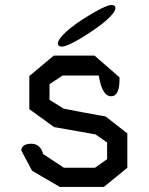

<svg xmlns="http://www.w3.org/2000/svg" viewBox="-20 -730 590 760"><path d="M104 -161Q140 -161 151 -120L233 -66H356L404 -100V-166L358 -198Q323 -204 282 -211.5Q241 -219 194 -227L96 -298V-429L193 -510H354L453 -424Q455 -349 420 -349Q384 -349 371 -431H228L176 -397V-335L232 -300Q268 -293 309.5 -285Q351 -277 398 -269L484 -202V-66L391 10H217L107 -54L64 -135Q67 -161 104 -161ZM305 -652Q360 -687 393 -702Q426 -717 435 -705Q443 -693 418 -666Q393 -639 340 -604Q286 -568 253 -553.5Q220 -539 211 -551Q203 -563 227.5 -590Q252 -617 305 -652Z"/></svg>

Font: Syne Mono
Style: Regular
Weight: 400
Monospace: yes
Designer: Lucas Descroix
Foundry: Bonjour Monde
Version: Version 2.000; ttfautohint (v1.8.3)